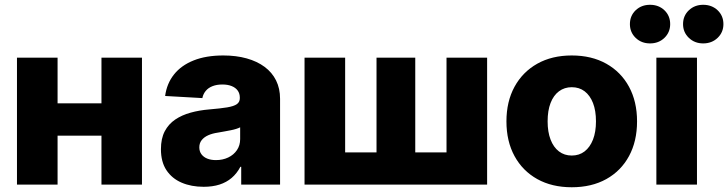

<svg xmlns="http://www.w3.org/2000/svg" viewBox="-20 -770 3038 801"><path d="M451.7 -338.9V-204.1H171.4V-338.9ZM220.2 -529.3V0H50.8V-529.3ZM572.3 -529.3V0H403.3V-529.3Z M829.6 9.3Q777.8 9.3 737.5 -8.1Q697.3 -25.4 674.3 -60.1Q651.4 -94.7 651.4 -147.5Q651.4 -191.9 667.2 -222.2Q683.1 -252.4 710.9 -271.2Q738.8 -290 775.1 -300Q811.5 -310.1 853 -313.5Q899.4 -317.4 927.5 -322Q955.6 -326.7 968 -335.4Q980.5 -344.2 980.5 -360.4V-362.8Q980.5 -379.9 971.7 -392.1Q962.9 -404.3 946.5 -410.9Q930.2 -417.5 907.7 -417.5Q884.3 -417.5 866.7 -410.6Q849.1 -403.8 838.4 -390.9Q827.6 -377.9 824.2 -360.8L668.9 -369.6Q675.8 -421.4 705.8 -459.2Q735.8 -497.1 787.6 -517.8Q839.4 -538.6 911.6 -538.6Q965.3 -538.6 1009 -526.4Q1052.7 -514.2 1084 -491Q1115.2 -467.8 1131.8 -434.3Q1148.4 -400.9 1148.4 -357.9V0H986.3V-74.2H982.9Q968.3 -46.4 946.5 -27.8Q924.8 -9.3 895.8 0Q866.7 9.3 829.6 9.3ZM880.9 -102.1Q909.2 -102.1 932.1 -113Q955.1 -124 968.5 -143.8Q981.9 -163.6 981.9 -189.5V-238.8Q975.1 -235.4 965.1 -232.2Q955.1 -229 942.6 -226.6Q930.2 -224.1 916.7 -221.7Q903.3 -219.2 889.2 -216.8Q865.7 -213.4 848.4 -205.6Q831.1 -197.8 821.3 -185.3Q811.5 -172.9 811.5 -155.3Q811.5 -138.2 820.6 -126.2Q829.6 -114.3 845 -108.2Q860.4 -102.1 880.9 -102.1Z M1250.5 -529.3H1419.9V-134.3H1550.8V-529.3H1712.4V-134.3H1842.8V-529.3H2012.2V0H1250.5Z M2365.2 11.2Q2282.7 11.2 2221.4 -22.9Q2160.2 -57.1 2126.5 -118.9Q2092.8 -180.7 2092.8 -263.7Q2092.8 -346.2 2126.5 -408Q2160.2 -469.7 2221.4 -504.2Q2282.7 -538.6 2365.2 -538.6Q2448.2 -538.6 2509.5 -504.2Q2570.8 -469.7 2604.2 -408Q2637.7 -346.2 2637.7 -263.7Q2637.7 -180.7 2604.2 -118.9Q2570.8 -57.1 2509.5 -22.9Q2448.2 11.2 2365.2 11.2ZM2365.2 -121.1Q2396.5 -121.1 2418.9 -138.4Q2441.4 -155.8 2453.9 -187.7Q2466.3 -219.7 2466.3 -263.7Q2466.3 -308.6 2453.9 -340.3Q2441.4 -372.1 2418.9 -389.2Q2396.5 -406.2 2365.2 -406.2Q2335 -406.2 2312 -389.2Q2289.1 -372.1 2276.9 -340.3Q2264.6 -308.6 2264.6 -263.7Q2264.6 -219.7 2276.9 -187.7Q2289.1 -155.8 2311.8 -138.4Q2334.5 -121.1 2365.2 -121.1Z M2718.3 0V-529.3H2887.7V0ZM2913.6 -588.9Q2877.9 -588.9 2853.8 -612.1Q2829.6 -635.3 2829.6 -669.4Q2829.6 -704.1 2853.8 -727.1Q2877.9 -750 2913.6 -750Q2949.7 -750 2973.9 -727.1Q2998 -704.1 2998 -669.4Q2998 -635.3 2973.9 -612.1Q2949.7 -588.9 2913.6 -588.9ZM2691.9 -588.9Q2655.8 -588.9 2631.8 -612.1Q2607.9 -635.3 2607.9 -669.4Q2607.9 -704.1 2631.8 -727.1Q2655.8 -750 2691.9 -750Q2728 -750 2752 -727.1Q2775.9 -704.1 2775.9 -669.4Q2775.9 -635.3 2752 -612.1Q2728 -588.9 2691.9 -588.9Z"/></svg>

Font: Inter 24pt ExtraBold
Style: Regular
Weight: 800
Designer: Rasmus Andersson
Foundry: rsms
Version: Version 4.001;git-66647c0bb